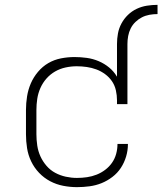

<svg xmlns="http://www.w3.org/2000/svg" viewBox="-20 -763 669 791"><path d="M297 8Q269 8 240.5 2.5Q212 -3 186.5 -16.5Q161 -30 141 -51Q121 -72 108.5 -98Q96 -124 91.5 -152.5Q87 -181 87 -210V-310Q87 -338 91.5 -366Q96 -394 107 -419.5Q118 -445 136.5 -467Q155 -489 179 -503Q203 -517 231 -522.5Q259 -528 287 -528Q312 -528 337.5 -524.5Q363 -521 386.5 -511Q410 -501 429.5 -485Q449 -469 462 -447V-582Q462 -604 466 -625.5Q470 -647 480.5 -666.5Q491 -686 507 -701.5Q523 -717 543 -726.5Q563 -736 585 -739.5Q607 -743 629 -743V-705Q612 -705 595.5 -702Q579 -699 564.5 -691.5Q550 -684 538 -672.5Q526 -661 518.5 -646Q511 -631 508 -614.5Q505 -598 505 -582V-334H462V-350Q462 -370 457.5 -390.5Q453 -411 441.5 -428Q430 -445 413 -457.5Q396 -470 377 -477Q358 -484 337.5 -487Q317 -490 296 -490Q273 -490 250 -485Q227 -480 207 -468.5Q187 -457 171.5 -439.5Q156 -422 146.5 -400.5Q137 -379 133.5 -356Q130 -333 130 -310V-210Q130 -187 133.5 -163.5Q137 -140 146.5 -119Q156 -98 171.5 -80Q187 -62 207.5 -51Q228 -40 251 -35Q274 -30 297 -30Q318 -30 338.5 -33Q359 -36 378 -43.5Q397 -51 413.5 -63.5Q430 -76 441.5 -92.5Q453 -109 458.5 -129Q464 -149 464 -169V-170H507V-169Q507 -143 499.5 -118Q492 -93 478 -71.5Q464 -50 443 -34Q422 -18 398.5 -8.5Q375 1 349 4.5Q323 8 297 8Z"/></svg>

Font: Iosevka Aile Extralight
Style: Regular
Weight: 200
Designer: Belleve Invis
Foundry: Belleve Invis
Version: Version 31.1.0; ttfautohint (v1.8.4)